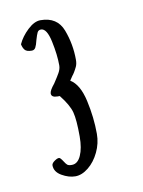

<svg xmlns="http://www.w3.org/2000/svg" viewBox="-59 -811 387 519"><g transform="rotate(-10 135.0 -552.0)"><path d="M51 -376Q51 -382 61 -388.5Q71 -395 75 -391Q79 -387 83 -380.5Q87 -374 90.5 -371Q94 -368 103 -368Q119 -368 128 -388Q137 -408 137 -440Q137 -486 131.5 -507Q126 -528 103 -557H97Q80 -557 80 -568Q80 -576 94 -593Q104 -608 110 -618.5Q116 -629 116 -639Q116 -668 108 -705.5Q100 -743 84 -743Q77 -743 74 -737Q71 -731 67 -717Q64 -704 60.5 -697.5Q57 -691 50 -691Q36 -691 31 -697Q26 -703 24 -713Q33 -733 51.5 -750.5Q70 -768 87 -768Q133 -768 148 -728.5Q163 -689 163 -646Q163 -635 159.5 -627.5Q156 -620 152 -613.5Q148 -607 146 -605L138 -593Q163 -578 173.5 -531Q184 -484 184 -439Q184 -413 172.5 -389Q161 -365 143 -350.5Q125 -336 107 -336Q89 -336 70 -347Q51 -358 51 -376Z"/></g></svg>

Font: Amatic SC
Style: Bold
Weight: 700
Designer: Multiple Designers
Foundry: Vernon Adams
Version: Version 2.505